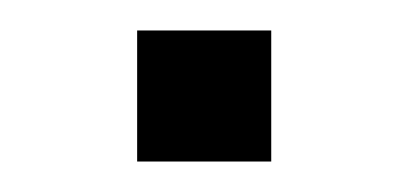

<svg xmlns="http://www.w3.org/2000/svg" viewBox="-20 -335 268 126"><path d="M70 -229V-315H158V-229Z"/></svg>

Font: Nunito Sans 7pt Condensed Light
Style: Regular
Weight: 300
Width: 3
Designer: Vernon Adams
Foundry: Vernon Adams
Version: Version 3.101;gftools[0.9.27]